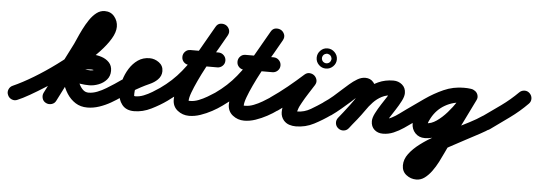

<svg xmlns="http://www.w3.org/2000/svg" viewBox="-100 -777 3644 1298"><g transform="rotate(5 1721.5 -127.5)"><path d="M-39 20Q-48 1 -40 -18.5Q-32 -38 -13 -46Q50 -74 124.5 -119Q199 -164 273.5 -219Q348 -274 412.5 -332Q477 -390 519 -445Q526 -454 539 -472.5Q552 -491 552 -504Q552 -510 552.5 -507.5Q553 -505 558 -503Q559 -502 561 -502Q563 -502 563 -502Q562 -502 565 -502.5Q568 -503 562 -497Q537 -471 519 -435.5Q501 -400 485 -362.5Q469 -325 452 -292Q452 -292 452 -292Q452 -292 452 -292Q452 -292 452 -292Q452 -292 452 -292Q411 -212 370.5 -131.5Q330 -51 289 29Q280 48 260 54Q240 60 221 51Q202 42 196 22Q190 2 199 -17Q240 -97 280.5 -177.5Q321 -258 362 -338Q362 -338 362 -338Q362 -338 362 -338Q362 -338 362 -338Q362 -338 362 -338Q375 -362 389.5 -396Q404 -430 422 -466Q440 -502 461 -533Q482 -564 507.5 -583.5Q533 -603 563 -603Q604 -603 628.5 -573Q653 -543 653 -504Q653 -467 626.5 -422.5Q600 -378 555 -330Q510 -282 453.5 -234.5Q397 -187 336 -142.5Q275 -98 216 -60.5Q157 -23 108 5Q59 33 27 46Q8 55 -11.5 47Q-31 39 -39 20ZM221 51Q202 41 196 21Q190 1 199 -17Q226 -69 251.5 -120Q277 -171 310 -212.5Q343 -254 389.5 -278.5Q436 -303 505 -303Q535 -303 566.5 -293Q598 -283 619 -261Q640 -239 640 -204Q640 -168 618.5 -143.5Q597 -119 564.5 -106.5Q532 -94 501 -94Q473 -94 440 -99Q407 -104 377 -116Q347 -128 328 -151Q317 -164 329.5 -177Q342 -190 361 -197Q381 -204 399 -202.5Q417 -201 417 -184Q417 -167 421.5 -143Q426 -119 436.5 -96.5Q447 -74 463 -59Q479 -44 501 -44Q530 -44 560.5 -56Q591 -68 619.5 -85.5Q648 -103 671 -118Q688 -130 708.5 -126.5Q729 -123 741 -106Q753 -89 749.5 -68.5Q746 -48 729 -36Q697 -13 659.5 8.5Q622 30 581.5 43.5Q541 57 501 57Q455 57 420.5 35Q386 13 362.5 -23.5Q339 -60 327.5 -102Q316 -144 316 -184Q316 -201 325.5 -212.5Q335 -224 349 -229Q363 -235 378.5 -232Q394 -229 404 -217Q412 -208 431 -203.5Q450 -199 470 -197Q490 -195 501 -195Q517 -195 530 -202Q535 -204 537.5 -207Q540 -210 539 -205Q539 -203 539 -204Q539 -205 539 -203.5Q539 -202 540 -200Q542 -191 530 -196.5Q518 -202 505 -202Q456 -202 423 -180.5Q390 -159 367 -123.5Q344 -88 326 -48Q308 -8 289 29Q279 48 259 54Q239 60 221 51Z M659 -48Q647 -65 650.5 -85.5Q654 -106 671 -118Q714 -149 759 -175Q804 -201 851 -225Q861 -229 871.5 -234Q882 -239 890 -246Q892 -247 889 -243.5Q886 -240 885 -237Q885 -236 885 -233.5Q885 -231 885 -232Q885 -232 885 -230Q885 -228 885 -224Q887 -216 893 -212Q895 -210 895 -210.5Q895 -211 893 -211Q872 -211 856.5 -194.5Q841 -178 830.5 -154Q820 -130 815 -106Q810 -82 810 -66Q810 -55 810 -51Q810 -47 818 -47Q846 -47 875 -58.5Q904 -70 931 -86.5Q958 -103 980 -118Q997 -130 1017.5 -126.5Q1038 -123 1050 -106Q1062 -89 1058.5 -68.5Q1055 -48 1038 -36Q992 -3 934.5 25.5Q877 54 818 54Q764 54 736.5 19Q709 -16 709 -66Q709 -105 721 -147.5Q733 -190 756.5 -227.5Q780 -265 814 -288.5Q848 -312 893 -312Q927 -312 956.5 -290.5Q986 -269 986 -232Q986 -199 961 -174Q940 -153 908.5 -139Q877 -125 851 -111Q819 -94 788.5 -75Q758 -56 729 -36Q712 -24 691.5 -27.5Q671 -31 659 -48Z M980 -118Q1061 -175 1118.5 -246Q1176 -317 1223 -397Q1270 -477 1317 -561Q1329 -583 1349 -586Q1369 -589 1386 -580Q1402 -571 1409.5 -552Q1417 -533 1405 -511Q1394 -492 1373.5 -456.5Q1353 -421 1327.5 -376Q1302 -331 1276 -282.5Q1250 -234 1228.5 -188Q1207 -142 1193.5 -105.5Q1180 -69 1180 -48Q1180 -48 1181.5 -48Q1183 -48 1191 -48Q1218 -48 1247.5 -59.5Q1277 -71 1305 -87.5Q1333 -104 1354 -118Q1371 -130 1391.5 -126.5Q1412 -123 1424 -106Q1436 -89 1432.5 -68.5Q1429 -48 1412 -36Q1382 -14 1345 6Q1308 26 1268.5 39.5Q1229 53 1191 53Q1147 53 1113 26Q1079 -1 1079 -48Q1079 -83 1097.5 -136Q1116 -189 1145.5 -249.5Q1175 -310 1208 -370Q1241 -430 1270.5 -480Q1300 -530 1317 -561Q1329 -583 1349 -586Q1369 -589 1386 -580Q1402 -571 1409.5 -552Q1417 -533 1405 -511Q1354 -420 1303 -334.5Q1252 -249 1188.5 -173Q1125 -97 1038 -36Q1021 -24 1000.5 -27.5Q980 -31 968 -48Q956 -65 959.5 -85.5Q963 -106 980 -118ZM1112 -340Q1112 -361 1126.5 -376Q1141 -391 1162 -391Q1210 -391 1257.5 -391Q1305 -391 1353 -391Q1374 -391 1389 -376Q1404 -361 1404 -340Q1404 -319 1389 -304.5Q1374 -290 1353 -290Q1305 -290 1257.5 -290Q1210 -290 1162 -290Q1141 -290 1126.5 -304.5Q1112 -319 1112 -340Z M1354 -118Q1435 -175 1492.5 -246Q1550 -317 1597 -397Q1644 -477 1691 -561Q1703 -583 1723 -586Q1743 -589 1760 -580Q1776 -571 1783.5 -552Q1791 -533 1779 -511Q1768 -492 1747.5 -456.5Q1727 -421 1701.5 -376Q1676 -331 1650 -282.5Q1624 -234 1602.5 -188Q1581 -142 1567.5 -105.5Q1554 -69 1554 -48Q1554 -48 1555.5 -48Q1557 -48 1565 -48Q1592 -48 1621.5 -59.5Q1651 -71 1679 -87.5Q1707 -104 1728 -118Q1745 -130 1765.5 -126.5Q1786 -123 1798 -106Q1810 -89 1806.5 -68.5Q1803 -48 1786 -36Q1756 -14 1719 6Q1682 26 1642.5 39.5Q1603 53 1565 53Q1521 53 1487 26Q1453 -1 1453 -48Q1453 -83 1471.5 -136Q1490 -189 1519.5 -249.5Q1549 -310 1582 -370Q1615 -430 1644.5 -480Q1674 -530 1691 -561Q1703 -583 1723 -586Q1743 -589 1760 -580Q1776 -571 1783.5 -552Q1791 -533 1779 -511Q1728 -420 1677 -334.5Q1626 -249 1562.5 -173Q1499 -97 1412 -36Q1395 -24 1374.5 -27.5Q1354 -31 1342 -48Q1330 -65 1333.5 -85.5Q1337 -106 1354 -118ZM1486 -340Q1486 -361 1500.5 -376Q1515 -391 1536 -391Q1584 -391 1631.5 -391Q1679 -391 1727 -391Q1748 -391 1763 -376Q1778 -361 1778 -340Q1778 -319 1763 -304.5Q1748 -290 1727 -290Q1679 -290 1631.5 -290Q1584 -290 1536 -290Q1515 -290 1500.5 -304.5Q1486 -319 1486 -340Z M1715 -48Q1704 -66 1707.5 -86.5Q1711 -107 1728 -119Q1785 -158 1839.5 -202.5Q1894 -247 1945 -293Q1961 -307 1979.5 -305.5Q1998 -304 2011 -293Q2024 -282 2028.5 -264.5Q2033 -247 2022 -229Q2002 -197 1981.5 -165.5Q1961 -134 1943 -101Q1936 -89 1930 -76.5Q1924 -64 1920 -50Q1917 -42 1915 -34Q1915 -30 1915 -29Q1910 -39 1906.5 -39.5Q1903 -40 1916 -40Q1965 -40 2009 -66Q2053 -92 2091 -118Q2108 -130 2128.5 -126.5Q2149 -123 2161 -106Q2173 -89 2169.5 -68.5Q2166 -48 2149 -36Q2097 1 2039.5 31Q1982 61 1916 61Q1893 61 1871.5 54Q1850 47 1834 29Q1814 5 1813.5 -26.5Q1813 -58 1826.5 -93Q1840 -128 1860.5 -162.5Q1881 -197 1901.5 -228Q1922 -259 1936 -281Q1947 -300 1966.5 -297.5Q1986 -295 2002 -282Q2017 -269 2023 -250.5Q2029 -232 2013 -217Q1959 -169 1902 -122.5Q1845 -76 1786 -35Q1768 -24 1747.5 -27.5Q1727 -31 1715 -48ZM2062 -437Q2055 -430 2053 -419Q2053 -417 2053 -415Q2053 -413 2053 -414Q2053 -415 2053 -413Q2053 -411 2053 -409Q2055 -398 2062 -391Q2069 -384 2080 -382Q2082 -382 2084 -382Q2086 -382 2085 -382Q2084 -382 2086 -382Q2088 -382 2090 -382Q2101 -384 2108 -391Q2115 -398 2117 -409Q2117 -411 2117.5 -413Q2118 -415 2118 -414Q2118 -413 2117.5 -415Q2117 -417 2117 -419Q2115 -430 2108 -437Q2101 -444 2090 -446Q2088 -446 2086 -446.5Q2084 -447 2085 -447Q2086 -447 2084 -446.5Q2082 -446 2080 -446Q2069 -444 2062 -437ZM2085 -483Q2113 -483 2133.5 -462.5Q2154 -442 2154 -414Q2154 -386 2133.5 -366Q2113 -346 2085 -346Q2057 -346 2037 -366Q2017 -386 2017 -414Q2017 -442 2037 -462.5Q2057 -483 2085 -483Z M2091 -119Q2123 -140 2152 -165Q2181 -190 2209 -216Q2228 -233 2252 -254Q2276 -275 2303 -291Q2330 -307 2357 -307Q2392 -307 2412.5 -282Q2433 -257 2433 -224Q2433 -195 2415.5 -159Q2398 -123 2372.5 -86Q2347 -49 2320.5 -16Q2294 17 2276 41Q2263 58 2242.5 60.5Q2222 63 2205 50Q2188 37 2185.5 16.5Q2183 -4 2196 -21Q2208 -36 2230 -63.5Q2252 -91 2275.5 -123Q2299 -155 2315.5 -182.5Q2332 -210 2332 -224Q2332 -224 2332 -223Q2335 -213 2347 -208Q2349 -207 2354 -206.5Q2359 -206 2357 -206Q2354 -206 2343.5 -198Q2333 -190 2319.5 -178.5Q2306 -167 2294 -156Q2282 -145 2277 -140Q2246 -113 2214.5 -86Q2183 -59 2149 -35Q2132 -24 2111 -27.5Q2090 -31 2078 -48Q2067 -65 2070.5 -86Q2074 -107 2091 -119ZM2205 49Q2188 36 2185.5 15.5Q2183 -5 2197 -21Q2221 -52 2245 -82.5Q2269 -113 2291 -145Q2322 -189 2360 -225.5Q2398 -262 2445 -283.5Q2492 -305 2548 -305Q2582 -305 2607 -284Q2632 -263 2632 -227Q2632 -204 2616 -173Q2600 -142 2579.5 -110.5Q2559 -79 2543 -54Q2527 -29 2527 -19Q2527 -19 2527 -20Q2527 -22 2526 -23Q2525 -26 2523 -29Q2517 -39 2508 -41Q2507 -42 2507 -42Q2532 -42 2557.5 -55Q2583 -68 2607 -86Q2631 -104 2651 -118Q2668 -130 2688.5 -126.5Q2709 -123 2721 -106Q2733 -89 2729.5 -68.5Q2726 -48 2709 -36Q2680 -15 2647.5 7Q2615 29 2580 44Q2545 59 2507 59Q2472 59 2449 38Q2426 17 2426 -19Q2426 -42 2442 -73.5Q2458 -105 2478.5 -136.5Q2499 -168 2515 -192.5Q2531 -217 2531 -227Q2531 -229 2531 -226Q2531 -223 2531 -222Q2535 -210 2545 -206Q2547 -204 2548 -204Q2510 -204 2478 -187.5Q2446 -171 2420.5 -144Q2395 -117 2375 -87Q2352 -54 2326.5 -22Q2301 10 2275 41Q2262 58 2241.5 60.5Q2221 63 2205 49Z M2651 -118Q2707 -158 2766.5 -199.5Q2826 -241 2890 -269.5Q2954 -298 3026 -298Q3038 -298 3050 -297.5Q3062 -297 3074 -295Q3095 -293 3108 -276.5Q3121 -260 3118 -239Q3116 -218 3099.5 -205Q3083 -192 3062 -195Q3053 -196 3044 -196.5Q3035 -197 3026 -197Q2982 -197 2940 -181.5Q2898 -166 2858.5 -141Q2819 -116 2781.5 -88Q2744 -60 2709 -36Q2692 -24 2671.5 -27.5Q2651 -31 2639 -48Q2627 -65 2630.5 -85.5Q2634 -106 2651 -118ZM3061 -195Q3046 -197 3030 -197Q2964 -197 2908 -165Q2852 -133 2820 -74Q2815 -65 2809 -52Q2803 -39 2803 -28Q2803 -26 2800 -30.5Q2797 -35 2794 -37Q2792 -37 2792 -37Q2827 -37 2863 -62Q2899 -87 2932 -124.5Q2965 -162 2990 -200.5Q3015 -239 3028 -265Q3037 -284 3056.5 -291Q3076 -298 3095 -288Q3114 -279 3121 -259.5Q3128 -240 3118 -221Q3098 -178 3064.5 -129Q3031 -80 2988 -36Q2945 8 2895 36Q2845 64 2792 64Q2752 64 2727 37.5Q2702 11 2702 -28Q2702 -53 2711 -77.5Q2720 -102 2731 -123Q2777 -205 2856.5 -251.5Q2936 -298 3030 -298Q3053 -298 3075 -295Q3096 -292 3108.5 -275.5Q3121 -259 3118 -238Q3115 -217 3098.5 -204.5Q3082 -192 3061 -195ZM3095 -288Q3114 -279 3121 -259Q3128 -239 3118 -221Q3080 -143 3042 -66Q3004 11 2965 88Q2965 88 2965 88.5Q2965 89 2965 89Q2965 90 2964.5 90Q2964 90 2964 90Q2951 114 2936 147Q2921 180 2903 215Q2885 250 2863 280Q2841 310 2815.5 329Q2790 348 2759 348Q2721 348 2691 324.5Q2661 301 2661 260Q2661 219 2689 181.5Q2717 144 2763 109.5Q2809 75 2865 44Q2921 13 2978 -15.5Q3035 -44 3084.5 -69.5Q3134 -95 3167 -118Q3184 -130 3204.5 -126.5Q3225 -123 3237 -106Q3249 -89 3245.5 -68.5Q3242 -48 3225 -36Q3204 -21 3162.5 1.5Q3121 24 3068.5 51.5Q3016 79 2962.5 108.5Q2909 138 2863.5 166Q2818 194 2790 218.5Q2762 243 2762 260Q2762 262 2761.5 258.5Q2761 255 2760 253Q2757 246 2754.5 246.5Q2752 247 2759 247Q2764 247 2775 230Q2786 213 2800 187Q2814 161 2829 132.5Q2844 104 2856.5 79.5Q2869 55 2876 42Q2876 42 2875.5 42Q2875 42 2875 43Q2875 43 2875 43.5Q2875 44 2875 44Q2913 -34 2951.5 -111Q2990 -188 3028 -265Q3037 -284 3057 -291Q3077 -298 3095 -288Z M3167 -117Q3227 -159 3288 -203Q3349 -247 3401 -299Q3416 -314 3436.5 -314.5Q3457 -315 3472 -300Q3487 -285 3487.5 -264.5Q3488 -244 3473 -229Q3418 -173 3353.5 -126.5Q3289 -80 3225 -34Q3208 -22 3187.5 -25.5Q3167 -29 3155 -46Q3143 -63 3146.5 -84Q3150 -105 3167 -117Z"/></g></svg>

Font: FRB American Cursive Guidelines Arrows Ultra
Style: Bold Italic
Weight: 1000
Italic angle: -25°
Version: Version 2.0;Modular Font Editor K font №1